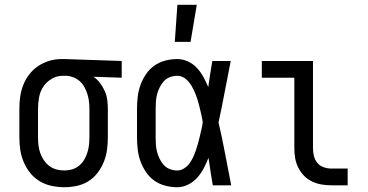

<svg xmlns="http://www.w3.org/2000/svg" viewBox="-20 -775 1540 803"><path d="M249 8Q223 8 196.5 2.5Q170 -3 147 -16.5Q124 -30 107 -51Q90 -72 79.5 -96.5Q69 -121 65 -147Q61 -173 61 -200V-320Q61 -346 64.5 -371Q68 -396 77.5 -420Q87 -444 103 -464.5Q119 -485 140 -499Q161 -513 186 -520.5Q211 -528 236 -528H250L489 -520V-450L371 -454Q387 -443 398.5 -427.5Q410 -412 418 -394.5Q426 -377 428.5 -358Q431 -339 431 -320V-200Q431 -174 427.5 -148Q424 -122 414 -97.5Q404 -73 388 -52Q372 -31 349.5 -17Q327 -3 301 2.5Q275 8 249 8ZM249 -62Q265 -62 281 -66.5Q297 -71 310 -81.5Q323 -92 331.5 -106Q340 -120 345 -135.5Q350 -151 352 -167.5Q354 -184 354 -200V-320Q354 -336 352 -351.5Q350 -367 345.5 -381.5Q341 -396 333.5 -410Q326 -424 314.5 -434.5Q303 -445 288.5 -451Q274 -457 259 -458H242Q218 -458 196.5 -445.5Q175 -433 161.5 -413Q148 -393 143.5 -368.5Q139 -344 139 -320V-200Q139 -183 141 -166.5Q143 -150 148.5 -134.5Q154 -119 163.5 -105Q173 -91 186 -81Q199 -71 215.5 -66.5Q232 -62 249 -62Z M721 8Q696 8 671 1.5Q646 -5 625.5 -19.5Q605 -34 590.5 -55.5Q576 -77 567.5 -100.5Q559 -124 556 -149.5Q553 -175 553 -200V-320Q553 -345 556 -370.5Q559 -396 567.5 -419.5Q576 -443 590.5 -464.5Q605 -486 625.5 -500.5Q646 -515 671 -521.5Q696 -528 721 -528Q744 -528 766 -518Q788 -508 804 -490.5Q820 -473 831 -452.5Q842 -432 851 -411Q855 -438 859 -465.5Q863 -493 868 -520H945Q932 -456 920 -391.5Q908 -327 894 -263Q909 -198 921.5 -132Q934 -66 947 0H870Q865 -29 860.5 -57.5Q856 -86 852 -115Q843 -92 832 -71Q821 -50 805 -32Q789 -14 767 -3Q745 8 721 8ZM721 -62Q736 -62 749.5 -70.5Q763 -79 772 -91Q781 -103 787.5 -117Q794 -131 799 -145.5Q804 -160 808 -174.5Q812 -189 815.5 -204Q819 -219 822.5 -234Q826 -249 828 -264Q825 -283 820.5 -302.5Q816 -322 811 -341Q806 -360 799 -378.5Q792 -397 782 -414.5Q772 -432 756.5 -445Q741 -458 721 -458Q706 -458 691 -452.5Q676 -447 665.5 -435.5Q655 -424 648 -410Q641 -396 637 -381Q633 -366 632 -350.5Q631 -335 631 -320V-200Q631 -185 632 -169.5Q633 -154 637 -139Q641 -124 648 -110Q655 -96 665.5 -84.5Q676 -73 691 -67.5Q706 -62 721 -62ZM711 -600 722 -755H803L777 -600Z M1366 0Q1345 0 1324.5 -3.5Q1304 -7 1285 -16Q1266 -25 1251.5 -40Q1237 -55 1227.5 -74Q1218 -93 1214.5 -113.5Q1211 -134 1211 -155V-450H1075V-520H1289V-155Q1289 -138 1293 -122Q1297 -106 1307.5 -93.5Q1318 -81 1334 -75.5Q1350 -70 1366 -70H1434V0Z"/></svg>

Font: Iosevka Curly Slab
Style: Regular
Weight: 400
Monospace: yes
Designer: Belleve Invis
Foundry: Belleve Invis
Version: Version 22.1.2; ttfautohint (v1.8.4)